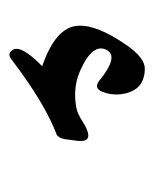

<svg xmlns="http://www.w3.org/2000/svg" viewBox="22 -360 338 422"><g transform="rotate(90 191.0 -149.0)"><path d="M286.1 -124.5Q284.2 -110.4 276.9 -105Q206.5 -78.6 108.9 -3.9Q100.1 2.4 92.8 -3.9Q72.8 -21 125.5 -72.8Q38.6 -102.5 36.6 -152.3Q34.2 -193.4 79.6 -258.8Q107.4 -298.3 130.9 -298.3Q182.1 -297.9 187.5 -242.2Q189 -222.2 181.2 -203.9Q173.3 -185.5 156.7 -198.7Q104 -241.7 89.8 -214.4Q73.7 -183.6 135.3 -156.2Q172.9 -139.6 217.3 -147.9Q230 -150.4 246.1 -160.9Q262.2 -171.4 273.9 -173.8Q292.5 -176.8 289.6 -150.9Z"/></g></svg>

Font: Amiri
Style: Slanted
Weight: 400
Italic angle: 9°
Designer: Khaled Hosny
Version: Version 000.107